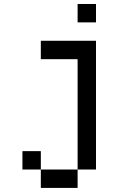

<svg xmlns="http://www.w3.org/2000/svg" viewBox="-20 -747 676 949"><path d="M363.6 -727.3V-636.4H454.5V-727.3ZM363.6 -454.5V90.9H454.5V-545.5H181.8V-454.5ZM363.6 90.9H181.8V181.8H363.6ZM181.8 90.9V0H90.9V90.9Z"/></svg>

Font: Departure Mono
Style: Regular
Weight: 400
Monospace: yes
Designer: Helena Zhang
Version: Version 1.500;Glyphs 3.3.1 (3343)